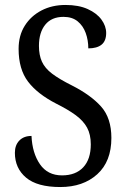

<svg xmlns="http://www.w3.org/2000/svg" viewBox="-20 -744 508 774"><path d="M223 10Q130 10 85 -28Q40 -66 40 -128Q40 -159 58 -177.5Q76 -196 107 -196Q110 -127 141 -82Q172 -37 230 -37Q285 -37 315.5 -69.5Q346 -102 346 -162Q346 -202 331 -229.5Q316 -257 285.5 -279.5Q255 -302 207 -326Q131 -365 93 -415Q55 -465 55 -547Q55 -601 80 -640.5Q105 -680 147.5 -702Q190 -724 244 -724Q297 -724 333.5 -707.5Q370 -691 389 -665Q408 -639 408 -611Q408 -579 389.5 -564Q371 -549 336 -549Q336 -582 325.5 -611Q315 -640 293 -658Q271 -676 236 -676Q188 -676 162.5 -644.5Q137 -613 137 -559Q137 -522 149 -495.5Q161 -469 190 -447Q219 -425 269 -400Q346 -361 387.5 -314.5Q429 -268 429 -188Q429 -93 372 -41.5Q315 10 223 10Z"/></svg>

Font: Noto Serif Armenian Condensed
Style: Regular
Weight: 400
Width: 3
Designer: Monotype Design Team
Foundry: Monotype Imaging Inc.
Version: Version 2.008; ttfautohint (v1.8.4.7-5d5b)